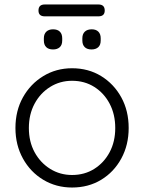

<svg xmlns="http://www.w3.org/2000/svg" viewBox="-20 -828 644 858"><path d="M555 -256Q555 -180 522 -119.5Q489 -59 432 -24.5Q375 10 302 10Q231 10 173.5 -24.5Q116 -59 82.5 -119.5Q49 -180 49 -256Q49 -333 82.5 -393Q116 -453 173.5 -488Q231 -523 302 -523Q375 -523 432 -488Q489 -453 522 -393Q555 -333 555 -256ZM495 -256Q495 -317 470 -364.5Q445 -412 401.5 -439.5Q358 -467 302 -467Q248 -467 204 -439.5Q160 -412 134.5 -364.5Q109 -317 109 -256Q109 -195 134.5 -148Q160 -101 204 -73.5Q248 -46 302 -46Q358 -46 401.5 -73.5Q445 -101 470 -148Q495 -195 495 -256ZM389 -607Q369 -607 358.5 -617.5Q348 -628 348 -647V-657Q348 -676 359 -686.5Q370 -697 390 -697Q409 -697 419.5 -686.5Q430 -676 430 -657V-647Q430 -627 419 -617Q408 -607 389 -607ZM217 -607Q197 -607 186.5 -617.5Q176 -628 176 -647V-657Q176 -676 187 -686.5Q198 -697 217 -697Q237 -697 247.5 -686.5Q258 -676 258 -657V-647Q258 -627 247 -617Q236 -607 217 -607ZM180 -755Q152 -755 152 -781Q152 -808 180 -808H420Q448 -808 448 -781Q448 -755 420 -755Z"/></svg>

Font: zvoove
Style: Regular
Weight: 400
Designer: Vernon Adams (Nunito) & Andrew Paglinawan (Quicksand)
Foundry: zvoove
Version: Version 3.006